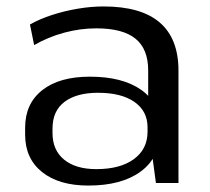

<svg xmlns="http://www.w3.org/2000/svg" viewBox="-20 -568 652 596"><path d="M440 -179V-349Q440 -416 400.5 -448Q361 -480 279 -480Q229 -480 179 -466.5Q129 -453 86 -428L73 -492Q103 -509 141.5 -521.5Q180 -534 221.5 -541Q263 -548 301 -548Q418 -548 476 -498Q534 -448 534 -349V0H464ZM254 8Q163 8 110.5 -34Q58 -76 58 -150V-172Q58 -246 111 -288Q164 -330 259 -330Q359 -330 417 -290Q475 -250 475 -176V-153Q475 -78 416 -35Q357 8 254 8ZM279 -43Q353 -43 395.5 -74Q438 -105 438 -159V-173Q438 -223 397.5 -251.5Q357 -280 284 -280Q218 -280 180.5 -252Q143 -224 143 -169V-155Q143 -102 179 -72.5Q215 -43 279 -43Z"/></svg>

Font: Pathway Extreme 72pt Medium
Style: Regular
Weight: 500
Designer: Eduardo Rodriguez Tunni
Foundry: Eduardo Rodriguez Tunni
Version: Version 1.001;gftools[0.9.26]